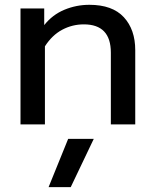

<svg xmlns="http://www.w3.org/2000/svg" viewBox="-20 -515 640 795"><path d="M64.9 0V-480H163.1V-411.1Q197.3 -454.1 246.6 -474.6Q295.9 -495.1 350.1 -495.1Q445.3 -495.1 492.7 -443.8Q540 -392.6 540 -307.1V0H439V-296.9Q439 -414.1 327.1 -414.1Q279.3 -414.1 237.5 -391.8Q195.8 -369.6 166 -323.2V0ZM181.2 259.8 262.2 60.1H368.2L272.9 259.8Z"/></svg>

Font: Prompt
Style: Regular
Weight: 400
Designer: Katatrad Team
Foundry: CadsonDemak
Version: Version 1.000;PS 001.000;hotconv 1.0.88;makeotf.lib2.5.64775